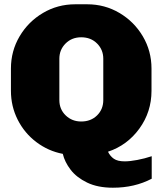

<svg xmlns="http://www.w3.org/2000/svg" viewBox="-20 -714 758 896"><path d="M31 -394Q31 -476 71.5 -544.5Q112 -613 180.5 -653.5Q249 -694 331 -694H387Q469 -694 537.5 -653.5Q606 -613 646.5 -544.5Q687 -476 687 -394V-290Q687 -192 630.5 -114Q574 -36 484 -6Q494 15 511.5 27Q529 39 562 39Q586 39 620.5 32.5Q655 26 688 15V120Q608 162 507 162Q436 162 386.5 138Q337 114 309.5 78Q282 42 273 4Q205 -9 149.5 -51Q94 -93 62.5 -155.5Q31 -218 31 -290ZM359 -147Q404 -147 433 -175.5Q462 -204 462 -247V-440Q462 -482 433 -511Q404 -540 359 -540Q315 -540 286 -511Q257 -482 257 -440V-247Q257 -204 286.5 -175.5Q316 -147 359 -147Z"/></svg>

Font: Chivo Black
Style: Regular
Weight: 900
Designer: Hector Gatti
Foundry: Omnibus-Type
Version: Version 1.007